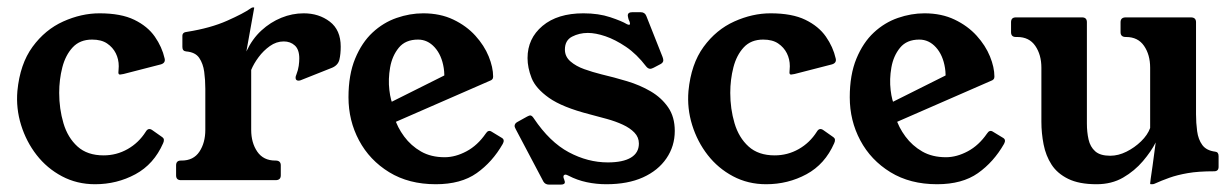

<svg xmlns="http://www.w3.org/2000/svg" viewBox="-20 -487 3324 519"><path d="M237 11Q188 11 147.5 -10.5Q107 -32 79 -68Q51 -104 37 -149Q23 -194 27 -241Q34 -314 68 -360.5Q102 -407 151 -429Q200 -451 249 -451Q307 -451 343 -433.5Q379 -416 398.5 -388Q418 -360 425 -329Q428 -317 415 -313L314 -287Q310 -286 305 -285.5Q300 -285 300 -291Q300 -295 300.5 -298.5Q301 -302 301 -308Q301 -327 293 -343Q285 -359 269.5 -369.5Q254 -380 229 -380Q196 -380 176.5 -359Q157 -338 148.5 -305Q140 -272 140 -236Q140 -193 151.5 -154Q163 -115 189.5 -91Q216 -67 260 -67Q295 -67 325 -84Q355 -101 374 -131Q381 -143 392 -135L419 -116Q426 -111 421 -100Q396 -43 346 -16Q296 11 237 11Z M469 0Q456 0 456 -13V-40Q456 -53 469 -53H471Q503 -53 519 -77Q535 -101 535 -136V-247Q535 -271 532 -293Q529 -315 518.5 -330.5Q508 -346 483 -348Q473 -349 473 -360V-390Q473 -400 486 -401Q549 -411 594 -431Q639 -451 657 -464Q661 -467 664 -467H665Q668 -467 667 -465L646 -348Q662 -382 686.5 -404.5Q711 -427 740.5 -439Q770 -451 801 -451Q842 -451 871.5 -428.5Q901 -406 901 -361Q901 -341 897.5 -326Q894 -311 878 -304L795 -271Q793 -270 791 -269.5Q789 -269 787 -269Q779 -269 779 -277Q779 -279 779.5 -281Q780 -283 781 -285Q786 -298 787.5 -309Q789 -320 789 -329Q789 -353 777 -364Q765 -375 747 -375Q727 -375 709.5 -362.5Q692 -350 679 -332.5Q666 -315 659 -298V-136Q659 -101 675.5 -77Q692 -53 724 -53H725Q739 -53 739 -40V-13Q739 0 725 0Z M1339 -98Q1311 -49 1268.5 -19Q1226 11 1158 11Q1085 11 1032 -21.5Q979 -54 950.5 -107.5Q922 -161 922 -224Q922 -285 940 -328.5Q958 -372 987 -399Q1016 -426 1052 -438.5Q1088 -451 1124 -451Q1170 -451 1205.5 -434Q1241 -417 1265 -390.5Q1289 -364 1301 -334.5Q1313 -305 1313 -280Q1313 -278 1312.5 -276Q1312 -274 1310 -272Q1308 -270 1305 -269L998 -135L989 -187L1237 -311L1171 -225Q1185 -268 1179.5 -303Q1174 -338 1155 -359Q1136 -380 1110 -380Q1076 -380 1058 -358Q1040 -336 1034.5 -304.5Q1029 -273 1032.5 -243.5Q1036 -214 1044 -200L1046 -170Q1054 -143 1072.5 -118Q1091 -93 1118 -77.5Q1145 -62 1182 -62Q1211 -62 1241 -78Q1271 -94 1293 -126Q1300 -137 1309 -131L1337 -114Q1345 -109 1339 -98Z M1747 -304Q1741 -301 1738 -301Q1732 -301 1727 -307Q1701 -341 1672 -360.5Q1643 -380 1616.5 -389Q1590 -398 1569 -398Q1546 -398 1526.5 -388Q1507 -378 1507 -353Q1507 -334 1522 -321Q1537 -308 1559.5 -300Q1582 -292 1606 -286Q1640 -278 1675 -267.5Q1710 -257 1739 -240Q1768 -223 1786 -197Q1804 -171 1804 -133Q1804 -92 1781.5 -59Q1759 -26 1718 -7.5Q1677 11 1619 11Q1592 11 1566 5.5Q1540 0 1517 -12Q1511 -15 1509 -15Q1503 -15 1503 -9Q1503 -8 1503.5 -6Q1504 -4 1505 -2Q1507 4 1507 5Q1507 12 1496 12H1464Q1454 12 1449 4L1374 -138Q1371 -144 1371 -146Q1371 -153 1378 -157L1405 -172Q1411 -175 1413 -175Q1418 -175 1423 -167Q1466 -103 1517.5 -75.5Q1569 -48 1623 -48Q1664 -48 1685.5 -61Q1707 -74 1707 -99Q1707 -116 1695 -128.5Q1683 -141 1663.5 -150Q1644 -159 1620.5 -165.5Q1597 -172 1574 -178Q1500 -197 1464 -222.5Q1428 -248 1417 -276Q1406 -304 1406 -330Q1406 -383 1446.5 -417Q1487 -451 1557 -451Q1598 -451 1629.5 -440.5Q1661 -430 1674 -422Q1678 -420 1680 -420Q1683 -420 1683 -423Q1683 -425 1682 -428Q1681 -431 1679 -435Q1678 -439 1677.5 -441.5Q1677 -444 1677 -445Q1677 -454 1689 -454H1712Q1723 -454 1727 -444L1771 -333Q1772 -330 1772.5 -328Q1773 -326 1773 -324Q1773 -318 1766 -314Z M2051 11Q2002 11 1961.5 -10.5Q1921 -32 1893 -68Q1865 -104 1851 -149Q1837 -194 1841 -241Q1848 -314 1882 -360.5Q1916 -407 1965 -429Q2014 -451 2063 -451Q2121 -451 2157 -433.5Q2193 -416 2212.5 -388Q2232 -360 2239 -329Q2242 -317 2229 -313L2128 -287Q2124 -286 2119 -285.5Q2114 -285 2114 -291Q2114 -295 2114.5 -298.5Q2115 -302 2115 -308Q2115 -327 2107 -343Q2099 -359 2083.5 -369.5Q2068 -380 2043 -380Q2010 -380 1990.5 -359Q1971 -338 1962.5 -305Q1954 -272 1954 -236Q1954 -193 1965.5 -154Q1977 -115 2003.5 -91Q2030 -67 2074 -67Q2109 -67 2139 -84Q2169 -101 2188 -131Q2195 -143 2206 -135L2233 -116Q2240 -111 2235 -100Q2210 -43 2160 -16Q2110 11 2051 11Z M2694 -98Q2666 -49 2623.5 -19Q2581 11 2513 11Q2440 11 2387 -21.5Q2334 -54 2305.5 -107.5Q2277 -161 2277 -224Q2277 -285 2295 -328.5Q2313 -372 2342 -399Q2371 -426 2407 -438.5Q2443 -451 2479 -451Q2525 -451 2560.5 -434Q2596 -417 2620 -390.5Q2644 -364 2656 -334.5Q2668 -305 2668 -280Q2668 -278 2667.5 -276Q2667 -274 2665 -272Q2663 -270 2660 -269L2353 -135L2344 -187L2592 -311L2526 -225Q2540 -268 2534.5 -303Q2529 -338 2510 -359Q2491 -380 2465 -380Q2431 -380 2413 -358Q2395 -336 2389.5 -304.5Q2384 -273 2387.5 -243.5Q2391 -214 2399 -200L2401 -170Q2409 -143 2427.5 -118Q2446 -93 2473 -77.5Q2500 -62 2537 -62Q2566 -62 2596 -78Q2626 -94 2648 -126Q2655 -137 2664 -131L2692 -114Q2700 -109 2694 -98Z M2944 11Q2897 11 2867.5 -3.5Q2838 -18 2822.5 -42Q2807 -66 2801 -96.5Q2795 -127 2795 -158V-304Q2795 -339 2778.5 -363Q2762 -387 2730 -387H2726Q2713 -387 2713 -400V-427Q2713 -440 2726 -440H2905Q2918 -440 2918 -427V-153Q2918 -130 2922.5 -110Q2927 -90 2940.5 -78Q2954 -66 2981 -66Q3003 -66 3025 -77Q3047 -88 3064.5 -105Q3082 -122 3089 -141V-304Q3089 -339 3072.5 -363Q3056 -387 3024 -387H3023Q3009 -387 3009 -400V-427Q3009 -440 3023 -440H3199Q3213 -440 3213 -427V-178Q3213 -155 3216 -132.5Q3219 -110 3230 -95Q3241 -80 3265 -77Q3274 -76 3274 -65V-36Q3274 -24 3262 -24Q3219 -24 3190.5 -19Q3162 -14 3141 -6.5Q3120 1 3100 10Q3098 11 3093 11H3091Q3089 11 3089 9Q3089 7 3090.5 -4Q3092 -15 3095.5 -38.5Q3099 -62 3104 -102Q3092 -78 3069.5 -51.5Q3047 -25 3016 -7Q2985 11 2944 11Z"/></svg>

Font: Young Serif Light
Style: Regular
Weight: 300
Designer: Bastien Sozeau
Foundry: NBR — Bastien Sozeau
Version: Version 5.001